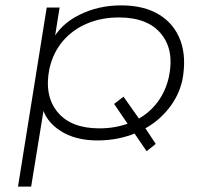

<svg xmlns="http://www.w3.org/2000/svg" viewBox="-20 -515 774 715"><path d="M47 180 154 -487H202L182 -362H173Q205 -425 276 -460Q347 -495 431 -495Q517 -495 573.5 -460Q630 -425 652.5 -362.5Q675 -300 659 -216Q646 -158 607.5 -110Q569 -62 514 -33L517 -44L560 21L526 48L474 -28L489 -21Q457 -7 420 0.5Q383 8 343 8Q260 8 204.5 -28Q149 -64 136 -121H145L96 180ZM350 -37Q382 -37 411 -42.5Q440 -48 466 -58L460 -47L405 -128L440 -155L502 -67L491 -70Q536 -94 566.5 -134.5Q597 -175 609 -229Q630 -328 580 -389Q530 -450 423 -450Q358 -450 304.5 -427.5Q251 -405 214.5 -362.5Q178 -320 164 -259Q144 -159 194 -98Q244 -37 350 -37Z"/></svg>

Font: Nunito Sans 10pt Expanded ExtraLight
Style: Italic
Weight: 250
Width: 7
Italic angle: -9°
Designer: Vernon Adams
Foundry: Vernon Adams
Version: Version 3.101;gftools[0.9.27]